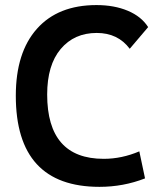

<svg xmlns="http://www.w3.org/2000/svg" viewBox="-20 -723 626 753"><path d="M370.1 9.8Q42 9.8 42 -347.7Q42 -517.1 124.8 -610.1Q207.5 -703.1 358.4 -703.1Q428.2 -703.1 481.4 -680.7Q534.7 -658.2 561 -616.7L488.8 -531.7Q442.4 -593.8 359.4 -593.8Q271 -593.8 218 -530.8Q165 -467.8 165 -352.5Q165 -100.1 386.7 -100.1Q457.5 -100.1 526.4 -129.4L548.8 -23.4Q463.9 9.8 370.1 9.8Z"/></svg>

Font: Caskaydia Cove SemiBold
Style: Regular
Weight: 600
Monospace: yes
Designer: Aaron Bell
Foundry: Saja Typeworks
Version: Version 4.300; ttfautohint (v1.8.3)